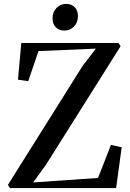

<svg xmlns="http://www.w3.org/2000/svg" viewBox="-20 -963 668 983"><path d="M31 0 20.5 -16.5 404.5 -628 471 -714 177 -701.5 124.5 -547.5 72 -555 89 -743H586.5L597.5 -726.5L216 -120.5L150 -29L482 -52L548 -221L603 -209L574.5 0ZM309 -806.5Q283 -806.5 266 -823Q249 -839.5 249 -869.5Q249 -902 269.2 -922.5Q289.5 -943 318 -943H319Q345 -943 362 -926.8Q379 -910.5 379 -880Q379 -848 358.8 -827.2Q338.5 -806.5 310 -806.5Z"/></svg>

Font: Merriweather 144pt Medium
Style: Regular
Weight: 500
Version: Version 2.100